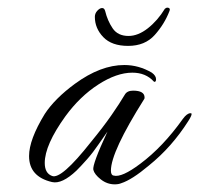

<svg xmlns="http://www.w3.org/2000/svg" viewBox="-20 -471 521 502"><path d="M280 11Q260 11 243.5 -2Q227 -15 224 -27Q221 -41 261 -127L238 -94Q223 -72 208 -55Q193 -38 180 -25Q142 11 116 5Q56 -9 56 -63Q56 -106 97 -173Q110 -193 130 -213Q150 -233 176 -252Q243 -301 305 -301Q343 -301 377 -281Q388 -273 388 -264Q388 -257 384 -257Q383 -257 382 -258Q361 -281 326 -281Q285 -281 237 -250Q189 -219 151 -167Q97 -92 97 -45Q97 -18 116 -11Q140 -1 218 -100Q250 -139 271.5 -170Q293 -201 306 -223Q312 -234 328 -234Q358 -234 358 -216Q358 -213 357 -212Q270 -74 270 -25Q270 -13 277 -12Q298 -6 347 -43Q406 -87 458 -160Q469 -175 478 -175Q481 -175 481 -173Q481 -168 472 -154Q451 -121 425.5 -92Q400 -63 369 -38Q325 -1 297 8Q290 11 280 11ZM315 -351Q272 -351 250 -374Q228 -397 228 -427Q228 -436 234.5 -443Q241 -450 247 -450Q253 -450 255 -442Q261 -417 274.5 -397Q288 -377 316 -377Q341 -377 366.5 -397Q392 -417 411 -448Q414 -451 418 -451Q421 -451 423 -449Q425 -447 423 -442Q410 -408 384.5 -379.5Q359 -351 315 -351Z"/></svg>

Font: Ephesis
Style: Regular
Weight: 400
Designer: Robert E. Leuschke
Foundry: Robert E. Leuschke
Version: Version 1.010; ttfautohint (v1.8.3)